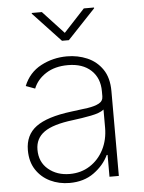

<svg xmlns="http://www.w3.org/2000/svg" viewBox="-54 -804 645 859"><g transform="rotate(-5 268.0 -374.0)"><path d="M224.1 12.2Q176.8 12.2 137.2 -6.8Q97.7 -25.9 74 -62Q50.3 -98.1 50.3 -149.9Q50.3 -218.3 99.9 -254.9Q149.4 -291.5 258.3 -305.2Q300.3 -310.1 333 -314.9Q365.7 -319.8 384.5 -330.1Q403.3 -340.3 403.3 -361.3V-383.8Q403.3 -443.4 365.5 -478.5Q327.6 -513.7 261.7 -513.7Q203.1 -513.7 163.1 -488Q123 -462.4 106.9 -421.9L65.9 -437Q89.8 -496.1 143.8 -524.7Q197.8 -553.2 260.7 -553.2Q309.1 -553.2 351.3 -535.2Q393.6 -517.1 419.7 -479Q445.8 -440.9 445.8 -380.9V0H403.8V-98.1H399.9Q378.4 -52.7 333.5 -20.3Q288.6 12.2 224.1 12.2ZM228 -27.8Q279.3 -27.8 318.8 -53.2Q358.4 -78.6 380.9 -122.3Q403.3 -166 403.3 -221.2V-301.8Q386.2 -287.6 344.7 -279.5Q303.2 -271.5 263.2 -266.6Q173.3 -255.9 133.3 -227.5Q93.3 -199.2 93.3 -148.4Q93.3 -92.8 132.1 -60.3Q170.9 -27.8 228 -27.8ZM166.5 -760.3 260.7 -658.7 355 -760.3H400.9V-756.8L275.9 -624.5H245.1L121.1 -756.8V-760.3Z"/></g></svg>

Font: Inter Extra Light
Style: Regular
Weight: 200
Designer: Rasmus Andersson
Foundry: rsms
Version: Version 4.000;git-3c8e0fc